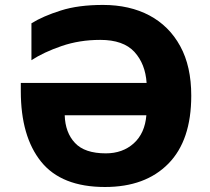

<svg xmlns="http://www.w3.org/2000/svg" viewBox="-20 -745 846 775"><path d="M384.8 -584C446.8 -584 492.7 -567.9 522.5 -535.6C552.2 -502.9 568.4 -461.4 571.8 -410.2H64V-377C64 -254.9 91.3 -160.2 146 -92.3C200.7 -24.4 286.6 9.8 403.8 9.8C512.7 9.8 597.7 -21.5 659.7 -84.5C721.2 -147 752 -238.3 752 -358.9C752 -437.5 737.3 -504.4 707.5 -558.6C648.4 -667.5 538.6 -725.1 396 -725.1C330.1 -725.1 272.9 -717.8 225.6 -702.6C177.7 -687.5 138.2 -670.4 106.9 -650.9V-502C139.6 -523.4 180.2 -542.5 228.5 -559.1C276.9 -575.7 328.6 -584 384.8 -584ZM407.2 -126C350.1 -126 308.6 -140.1 282.7 -168C256.3 -195.8 242.7 -233.4 241.2 -279.8H570.8C566.9 -231.4 549.8 -193.4 520 -166.5C490.2 -139.6 452.6 -126 407.2 -126Z"/></svg>

Font: Noto Reveo Sans
Style: Regular
Weight: 800
Designer: Monotype Design Team
Foundry: Monotype Imaging Inc.
Version: Version 2.007